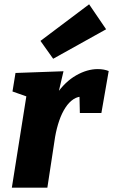

<svg xmlns="http://www.w3.org/2000/svg" viewBox="-20 -872 525 892"><path d="M35 0 115 -504 174 -399 38 -447 52 -533 275 -541 238 -383 186 -290Q203 -378 243 -435.5Q283 -493 334 -522Q385 -551 434 -551Q463 -551 485 -542L451 -347H351L349 -436L367 -423Q343 -425 322 -411.5Q301 -398 284 -372Q267 -346 255 -311Q243 -276 236 -236L200 0ZM227 -599 168 -682 394 -852 473 -736Z"/></svg>

Font: Bitter Thin ExtraBold
Style: Italic
Weight: 800
Italic angle: -9°
Version: Version 2.002